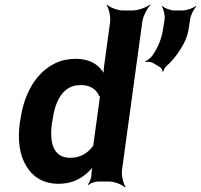

<svg xmlns="http://www.w3.org/2000/svg" viewBox="-20 -796 881 842"><path d="M365 13 368 15C375 8 397 0 409 0H458C482 0 517 14 528 26L531 24C521 11 512 -26 515 -50L604 -700C607 -724 626 -761 640 -774L638 -776C623 -764 585 -750 561 -750H520C496 -750 460 -764 449 -776L447 -774C457 -761 466 -724 463 -700L436 -502C434 -489 434 -472 437 -464L441 -465C438 -474 427 -488 419 -497C395 -522 362 -538 313 -538C280 -538 250 -532 223 -519C139 -479 85 -387 69 -268L67 -258C56 -179 67 -112 96 -67C121 -24 166 10 237 10C291 10 330 -9 362 -37C373 -47 389 -63 393 -73L390 -74C385 -65 381 -46 381 -32C382 -19 373 5 365 13ZM416 -356 391 -172C391 -170 388 -156 389 -155L393 -159C392 -160 384 -152 383 -150C362 -123 331 -104 288 -104C209 -104 197 -178 208 -258L210 -268C221 -348 253 -423 333 -423C376 -423 401 -405 414 -377C415 -376 421 -368 422 -369L419 -373C418 -372 416 -358 416 -356ZM651 -520 682 -501C688 -498 693 -487 693 -482L697 -483C697 -488 703 -500 709 -505C731 -525 752 -549 769 -576C787 -603 803 -636 808 -674L814 -712C816 -730 831 -758 841 -768L839 -770C828 -761 799 -750 781 -750H745C727 -750 700 -761 691 -770L689 -768C697 -758 704 -730 702 -712L696 -674C689 -623 671 -585 648 -552C642 -542 624 -530 617 -527L618 -524C625 -526 642 -525 651 -520Z"/></svg>

Font: Asimov
Style: EdgeIt
Weight: 500
Designer: Google
Version: Version 2.000980: 2014